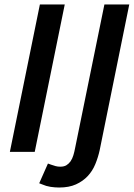

<svg xmlns="http://www.w3.org/2000/svg" viewBox="-20 -678 597 857"><path d="M158 -658H269L135 0H24ZM557 -658 425 -8Q418 24 405.5 54.5Q393 85 371.5 108Q350 131 319 145Q288 159 244 159Q225 159 205.5 156Q186 153 168 145L155 140L194 52L208 57Q219 61 228.5 63.5Q238 66 249 66Q266 66 276.5 59.5Q287 53 295 42Q303 30 307.5 15Q312 0 315 -16L446 -658Z"/></svg>

Font: Codetta
Style: Bold Italic
Weight: 700
Italic angle: -11°
Designer: Ulrich Proeller
Foundry: PROSA GmbH
Version: Version 2.00;September 29, 2018;FontCreator 11.5.0.2427 64-b